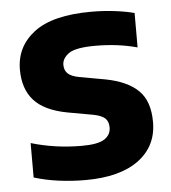

<svg xmlns="http://www.w3.org/2000/svg" viewBox="-45 -598 580 650"><g transform="rotate(-5 244.5 -273.0)"><path d="M220 10.5Q173 10.5 128.5 4.5Q84 -1.5 45.5 -13.5V-130.5Q127 -106 218 -106Q272 -106 294.2 -120.2Q316.5 -134.5 316.5 -160Q316.5 -180 305.2 -190.8Q294 -201.5 267 -207L178 -223Q101 -237.5 66 -276.5Q31 -315.5 31 -381Q31 -459.5 94.2 -507.5Q157.5 -555.5 288.5 -555.5Q328.5 -555.5 366.2 -551Q404 -546.5 434.5 -538.5V-421.5Q368.5 -439.5 293 -439.5Q225 -439.5 202 -423Q179 -406.5 179 -384.5Q179 -366.5 189.8 -355.5Q200.5 -344.5 228 -339L317 -323Q390 -309 427.2 -273Q464.5 -237 464.5 -165.5Q464.5 -83.5 400.8 -36.5Q337 10.5 220 10.5Z"/></g></svg>

Font: Encode Sans
Style: Bold
Weight: 700
Designer: Multiple Designers
Foundry: Impallari Type
Version: Version 3.002; ttfautohint (v1.8.3) -l 8 -r 50 -G 200 -x 14 